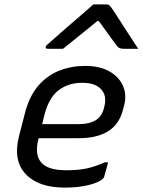

<svg xmlns="http://www.w3.org/2000/svg" viewBox="-20 -843 649 874"><path d="M367 -543Q435 -543 479 -517.5Q523 -492 540.5 -450.5Q558 -409 544 -359L540 -344Q523 -277 472 -245.5Q421 -214 340 -214H156L155 -210Q136 -137 169 -102Q199 -68 282 -68Q338 -68 376 -76.5Q414 -85 457 -104H472Q468 -88 463.5 -71.5Q459 -55 454 -38Q453 -34 449 -30Q432 -13 385 -1Q338 11 275 11Q155 11 97 -50.5Q39 -112 66 -221L93 -326Q113 -405 154 -452.5Q195 -500 250 -521.5Q305 -543 367 -543ZM353 -466Q291 -466 246.5 -432Q202 -398 182 -319L172 -278H340Q387 -278 416 -296Q445 -314 454 -354Q469 -409 438 -439Q425 -452 405 -459Q385 -466 353 -466ZM405 -823H465Q473 -823 477.5 -819Q482 -815 492 -801Q498 -792 511.5 -771.5Q525 -751 542 -724Q559 -697 577 -670Q595 -643 609 -621H541Q523 -621 514 -632Q505 -643 483.5 -673Q462 -703 430 -747H423Q370 -704 333.5 -674.5Q297 -645 267 -621H197Q186 -621 188 -630Q189 -634 194 -638.5Q199 -643 216 -658Q231 -672 257 -694.5Q283 -717 312 -742Q341 -767 366.5 -789Q392 -811 405 -823Z"/></svg>

Font: Recursive Sn Lnr St
Style: Italic
Weight: 400
Italic angle: -15°
Version: Version 1.079;hotconv 1.0.112;makeotfexe 2.5.65598; ttfautoh